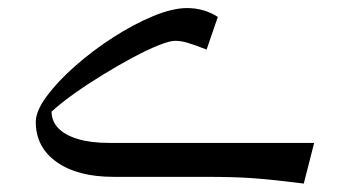

<svg xmlns="http://www.w3.org/2000/svg" viewBox="-20 -432 855 469"><path d="M747.4 -82.9H246.6Q202.1 -82.9 170.5 -92.3Q138.9 -101.8 122.5 -118.8Q106 -135.9 106 -159.3Q128.3 -179.9 161.2 -203.3Q194.1 -226.7 231.4 -249.5Q268.6 -272.4 303.8 -291.2Q339.1 -310.1 366.8 -321.2Q394.6 -332.3 407.7 -332.3Q421.2 -332.3 436.9 -327.9Q452.5 -323.4 484.7 -310.9L512.1 -390.7Q478.3 -412.3 436.9 -412.3Q401.5 -412.3 353.7 -392.5Q305.9 -372.6 255.9 -340.4Q206 -308.2 163.3 -270.5Q120.6 -232.8 94 -196.8Q67.4 -160.8 67.4 -134.1Q67.4 -72.1 118.7 -36Q170 0 257.3 0H480.6Q515.8 0 543.8 0.7Q571.8 1.4 598.2 3.3Q624.7 5.3 654.4 8.4Q684 11.6 722 16.4Z"/></svg>

Font: Pinar-VF
Style: Regular
Weight: 300
Designer: Amin Abedi
Version: Version 3.0